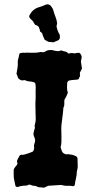

<svg xmlns="http://www.w3.org/2000/svg" viewBox="-20 -854 447 897"><path d="M259 -692Q260 -686 260 -681Q260 -676 258 -672Q256 -668 252.5 -666Q249 -664 229 -656Q226 -657 223 -657Q220 -657 216 -658Q214 -658 210.5 -658Q207 -658 205 -659Q201 -661 197.5 -663.5Q194 -666 189 -668Q185 -676 182 -683Q180 -687 179 -691.5Q178 -696 177 -699Q175 -701 172.5 -703Q170 -705 167 -707Q166 -710 166 -713Q166 -716 164 -720Q161 -733 150 -736Q148 -737 147 -737.5Q146 -738 144 -738L133 -756Q130 -759 126 -762.5Q122 -766 120 -769Q114 -776 118 -783Q133 -812 161 -820Q169 -822 176.5 -825Q184 -828 191 -831Q198 -835 206.5 -833Q215 -831 220 -823Q222 -820 225 -815.5Q228 -811 229 -806Q231 -799 233.5 -791Q236 -783 239 -776Q242 -769 244 -761Q246 -753 247 -745L244 -731Q246 -721 249.5 -711Q253 -701 259 -692ZM363 -534Q361 -530 358.5 -524.5Q356 -519 353 -514Q354 -509 354 -499Q353 -497 351 -493Q349 -489 347 -484Q341 -482 340 -482Q332 -481 322.5 -480.5Q313 -480 305 -478Q298 -478 294 -468Q293 -456 293 -444Q293 -432 297 -421Q291 -403 281 -388Q280 -378 280.5 -368.5Q281 -359 276 -350Q275 -330 272 -310Q269 -290 267 -269Q266 -257 266.5 -244Q267 -231 267 -218Q267 -205 267 -192Q267 -179 263 -166Q265 -162 266 -157.5Q267 -153 269 -148Q274 -136 289 -133Q293 -133 298 -133.5Q303 -134 308 -132Q315 -132 322 -129.5Q329 -127 336 -124Q337 -123 338.5 -121Q340 -119 342 -116Q342 -100 343 -84.5Q344 -69 339 -53Q339 -37 335 -21Q331 -5 329 12Q328 13 325.5 14.5Q323 16 321 16Q314 14 305.5 14Q297 14 289 14Q283 14 277 12.5Q271 11 266 10Q249 11 234 12Q219 13 205 14Q201 16 195.5 18.5Q190 21 185 23Q180 22 174.5 21.5Q169 21 163 21Q157 20 151.5 17Q146 14 139 14Q133 14 127.5 11.5Q122 9 117 8Q113 9 109.5 11Q106 13 102 13Q81 13 61 20Q60 20 58 19Q56 18 54 17Q53 15 52 13.5Q51 12 51 9Q47 -9 45.5 -17.5Q44 -26 44 -35Q44 -44 44 -61Q46 -69 52 -75Q58 -81 62 -89Q61 -91 60.5 -94.5Q60 -98 59 -101Q61 -108 64.5 -113.5Q68 -119 71 -126Q72 -128 76 -130Q78 -132 81.5 -131Q85 -130 89 -131Q93 -132 97.5 -133Q102 -134 107 -136Q113 -138 119 -140Q125 -142 131 -145Q136 -146 138 -155Q139 -158 139.5 -161Q140 -164 139 -168Q138 -175 140.5 -181.5Q143 -188 144 -194Q145 -204 141 -211.5Q137 -219 136 -229Q137 -231 137.5 -235Q138 -239 139 -243Q141 -247 142 -252Q143 -257 143 -262Q140 -267 143 -271Q147 -285 147 -299.5Q147 -314 146 -329Q146 -343 145.5 -357Q145 -371 146 -384Q147 -399 146.5 -413.5Q146 -428 147 -443Q147 -446 146.5 -450.5Q146 -455 146 -459Q145 -469 135 -471Q127 -473 118.5 -473.5Q110 -474 102 -477Q96 -481 89 -479Q82 -477 75 -481Q65 -486 63 -494Q61 -502 57 -509Q60 -524 62 -538Q64 -552 63 -566Q63 -574 66 -581Q67 -587 68.5 -592.5Q70 -598 71 -604Q74 -605 76 -606Q78 -607 81 -607Q86 -608 91 -607.5Q96 -607 102 -608Q119 -608 136 -607.5Q153 -607 169 -611Q173 -611 176 -610.5Q179 -610 183 -610Q185 -611 187.5 -611.5Q190 -612 191 -613Q201 -620 212 -620Q220 -621 226.5 -619.5Q233 -618 240 -616Q246 -615 253 -615Q260 -615 265 -619Q274 -615 283.5 -613.5Q293 -612 299 -604Q307 -605 313 -606Q319 -607 325 -605Q330 -604 334 -605.5Q338 -607 342 -607Q348 -608 351.5 -606.5Q355 -605 359 -597Q360 -596 360.5 -593Q361 -590 362 -588Q361 -583 360 -577.5Q359 -572 358 -566Q359 -558 360.5 -550Q362 -542 363 -534Z"/></svg>

Font: Darumadrop One
Style: Regular
Weight: 400
Version: Version 1.000